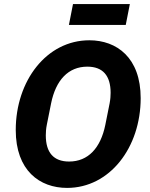

<svg xmlns="http://www.w3.org/2000/svg" viewBox="-20 -907 735 939"><path d="M317 -785H595L615 -887H337ZM308 12C517 12 668 -186 668 -427C668 -625 551 -710 417 -710C208 -710 57 -512 57 -271C57 -73 174 12 308 12ZM318 -117C242 -117 204 -161 204 -245C204 -259 205 -277 209 -297L230 -402C253 -515 314 -581 407 -581C483 -581 521 -537 521 -453C521 -439 520 -422 516 -401L495 -296C472 -183 411 -117 318 -117Z"/></svg>

Font: LVC Sans
Style: Bold Italic
Weight: 700
Italic angle: -11.31°
Designer: Mike Abbink, Paul van der Laan, Pieter van Rosmalen
Foundry: Bold Monday
Version: Version 3.0